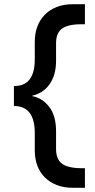

<svg xmlns="http://www.w3.org/2000/svg" viewBox="-20 -773 451 911"><path d="M325 118Q283 118 249.5 105Q216 92 192.5 68.5Q169 45 157 12.5Q145 -20 145 -59V-142Q145 -270 46 -270V-365Q145 -363 145 -492V-575Q145 -614 157 -646.5Q169 -679 192.5 -703Q216 -727 249.5 -740Q283 -753 325 -753H383V-658Q309 -660 277.5 -639.5Q246 -619 246 -569V-484Q246 -447 237 -418.5Q228 -390 212.5 -369.5Q197 -349 176.5 -336.5Q156 -324 133 -319V-317Q181 -308 213.5 -266Q246 -224 246 -150V-66Q246 -15 277.5 6Q309 27 383 25V118Z"/></svg>

Font: Geist Med
Style: Regular
Weight: 400
Designer: Basement.studio, Andrés Briganti, Mateo Zaragoza
Foundry: Basement.studio, Vercel, Andrés Briganti, Guido Ferreyra, Mateo Zaragoza
Version: Version 1.401